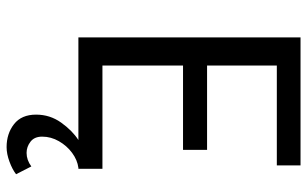

<svg xmlns="http://www.w3.org/2000/svg" viewBox="-190 -506 908 567"><g transform="rotate(90 263.5 -222.0)"><path d="M414 212Q374 212 346 190Q318 168 318 125Q318 84 341.5 51Q365 18 393 0H90V-656H468V-586H173V-380H422V-309H173V-71H478V0H475Q452 3 431 18.5Q410 34 396.5 57.5Q383 81 383 107Q383 130 398 141.5Q413 153 431 153Q452 153 471 139L494 184Q480 195 457 203.5Q434 212 414 212Z"/></g></svg>

Font: .
Style: 
Weight: 400
Designer: Paul D. Hunt, Dalton Maag
Foundry: Dalton Maag Ltd
Version: Version 1.200